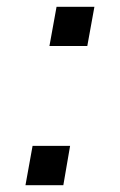

<svg xmlns="http://www.w3.org/2000/svg" viewBox="-20 -547 355 567"><path d="M126 -411.1 147 -526.9H258.8L237.8 -411.1ZM55.2 0 76.2 -116.2H187L167 0Z"/></svg>

Font: Archivo Medium
Style: Italic
Weight: 500
Italic angle: -10°
Designer: Hector Gatti
Foundry: Omnibus-Type
Version: Version 2.001